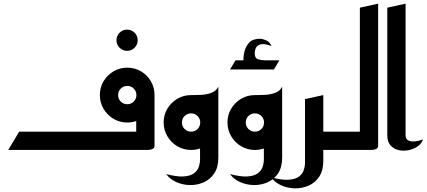

<svg xmlns="http://www.w3.org/2000/svg" viewBox="-20 -820 2333 1050"><path d="M675 -542Q651 -542 634 -559Q617 -576 617 -600Q617 -624 634 -641Q651 -658 675 -658Q699 -658 716 -641Q733 -624 733 -600Q733 -576 716 -559Q699 -542 675 -542Z M25 0 85 -100H725V-158Q701 -150 676 -150Q635 -150 601 -170Q567 -190 546.5 -224.5Q526 -259 526 -300Q526 -342 546.5 -376Q567 -410 601 -430Q635 -450 676 -450Q717 -450 751 -430Q785 -410 805 -376Q825 -342 825 -300V-23Q825 -11 815 -6Q805 -1 795 -0.5Q785 0 785 0ZM676 -250Q697 -250 711.5 -264.5Q726 -279 726 -300Q726 -321 711.5 -335.5Q697 -350 676 -350Q655 -350 640.5 -335.5Q626 -321 626 -300Q626 -279 640.5 -264.5Q655 -250 676 -250Z M889 132Q946 147 982.5 145Q1019 143 1039 129Q1059 115 1066.5 94Q1074 73 1074 52V-8Q1050 0 1025 0Q984 0 950 -20Q916 -40 895.5 -74.5Q875 -109 875 -150Q875 -192 895.5 -226Q916 -260 950 -280Q984 -300 1025 -300Q1028 -300 1035 -300Q1055 -300 1083 -301.5Q1111 -303 1136.5 -312.5Q1162 -322 1174 -346V42Q1174 95 1151.5 128.5Q1129 162 1093 177.5Q1057 193 1017.5 192Q978 191 943.5 175.5Q909 160 889 132ZM1025 -100Q1046 -100 1060.5 -114.5Q1075 -129 1075 -150Q1075 -171 1060.5 -185.5Q1046 -200 1025 -200Q1004 -200 989.5 -185.5Q975 -171 975 -150Q975 -129 989.5 -114.5Q1004 -100 1025 -100Z M1238 -440 1268 -490H1311Q1311 -516 1317 -539Q1325 -569 1344 -588.5Q1363 -608 1402 -608Q1416 -608 1435.5 -599.5Q1455 -591 1465 -568Q1459 -571 1439 -576Q1419 -581 1405 -577Q1389 -573 1382.5 -563Q1376 -553 1374.5 -543.5Q1373 -534 1373 -530Q1373 -529 1373 -529Q1373 -501 1392 -495.5Q1411 -490 1429 -490H1508L1478 -440Z M1238 132Q1295 147 1331.5 145Q1368 143 1388 129Q1408 115 1415.5 94Q1423 73 1423 52V-8Q1399 0 1374 0Q1333 0 1299 -20Q1265 -40 1244.5 -74.5Q1224 -109 1224 -150Q1224 -192 1244.5 -226Q1265 -260 1299 -280Q1333 -300 1374 -300Q1377 -300 1384 -300Q1404 -300 1432 -301.5Q1460 -303 1485.5 -312.5Q1511 -322 1523 -346V42Q1523 95 1500.5 128.5Q1478 162 1442 177.5Q1406 193 1366.5 192Q1327 191 1292.5 175.5Q1258 160 1238 132ZM1374 -100Q1395 -100 1409.5 -114.5Q1424 -129 1424 -150Q1424 -171 1409.5 -185.5Q1395 -200 1374 -200Q1353 -200 1338.5 -185.5Q1324 -171 1324 -150Q1324 -129 1338.5 -114.5Q1353 -100 1374 -100Z M1463 150Q1520 165 1556.5 163Q1593 161 1613 147Q1633 133 1640.5 112Q1648 91 1648 70V-278L1748 -300V-100H1868V0H1748V60Q1748 113 1725.5 146.5Q1703 180 1667 195.5Q1631 211 1591.5 210Q1552 209 1517.5 193.5Q1483 178 1463 150Z M1828 0V-100H1948V-778L2048 -800V-23Q2048 -11 2038 -6Q2028 -1 2018 -0.5Q2008 0 2008 0Z M2293 -58Q2287 -36 2265.5 -20.5Q2244 -5 2215.5 1Q2187 7 2160.5 1Q2134 -5 2116 -24.5Q2098 -44 2098 -80V-778L2198 -800V-80Q2198 -62 2209 -54.5Q2220 -47 2236 -46.5Q2252 -46 2268 -50Q2284 -54 2293 -58Z"/></svg>

Font: Reem Kufi Ink
Style: Regular
Weight: 400
Designer: Khaled Hosny
Version: Version 1.7